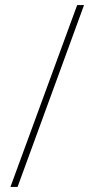

<svg xmlns="http://www.w3.org/2000/svg" viewBox="-20 -734 366 754"><path d="M310 -714H283L21 0H49Z"/></svg>

Font: Noto Sans Armenian Condensed Thin
Style: Regular
Weight: 100
Width: 3
Designer: Monotype Design Team
Foundry: Monotype Imaging Inc.
Version: Version 2.008